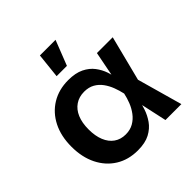

<svg xmlns="http://www.w3.org/2000/svg" viewBox="-202 -924 1094 1094"><g transform="rotate(-45 344.5 -377.0)"><path d="M294.9 11.7Q218.8 11.7 161.9 -23.7Q105 -59.1 73.2 -122.8Q41.5 -186.5 41.5 -271Q41.5 -356 73.5 -419.2Q105.5 -482.4 163.1 -517.6Q220.7 -552.7 296.9 -552.7Q354.5 -552.7 392.3 -534.2Q430.2 -515.6 452.6 -486.1Q475.1 -456.5 486.6 -422.4Q498 -388.2 502.9 -357.4H547.9L579.1 -274.4L656.2 0H527.8L467.8 -274.4Q461.4 -303.7 450.2 -333.3Q439 -362.8 421.1 -387.5Q403.3 -412.1 377 -427Q350.6 -441.9 314.5 -441.9Q272.9 -441.9 242.7 -421.4Q212.4 -400.9 196.3 -363Q180.2 -325.2 180.2 -271.5Q180.2 -218.8 195.8 -180.7Q211.4 -142.6 240.7 -122.1Q270 -101.6 310.1 -101.6Q346.2 -101.6 373.3 -117.2Q400.4 -132.8 419.4 -158.2Q438.5 -183.6 450.2 -213.4Q461.9 -243.2 467.8 -271.5L521.5 -545.9H648.9L579.1 -271.5L547.9 -193.4H503.9Q497.6 -163.1 486.1 -127.7Q474.6 -92.3 452.4 -60.5Q430.2 -28.8 392.3 -8.5Q354.5 11.7 294.9 11.7ZM266.1 -615.2 282.2 -766.1H408.2L349.1 -615.2Z"/></g></svg>

Font: Inter
Style: 650
Weight: 650
Designer: Rasmus Andersson
Foundry: rsms
Version: Version 4.001;git-66647c0bb